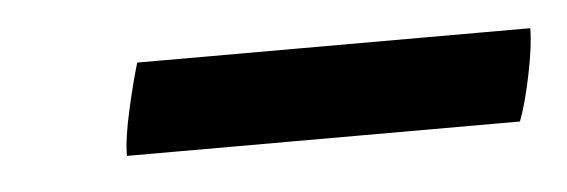

<svg xmlns="http://www.w3.org/2000/svg" viewBox="-24 -648 431 146"><g transform="rotate(-5 191.5 -575.0)"><path d="M369 -540H69Q69 -553 74 -575Q79 -597 83 -610H383Q383 -597 378.5 -575Q374 -553 369 -540Z"/></g></svg>

Font: Poltawski Nowy
Style: Bold Italic
Weight: 700
Italic angle: -12°
Designer: Adam Pótawski, Mateusz Machalski, Borys Kosmynka, Ania Wieluska
Foundry: Capitalics.wtf
Version: Version 1.001;gftools[0.9.25]